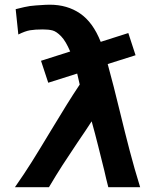

<svg xmlns="http://www.w3.org/2000/svg" viewBox="-20 -776 640 796"><path d="M271 -562.5Q252.5 -606 233.2 -625.8Q214 -645.5 197.8 -649.8Q181.5 -654 157.5 -654Q125 -654 104.5 -650.5Q84 -647 56 -633L45 -738Q86 -748.5 104.2 -751Q122.5 -753.5 168 -756Q174 -756.5 186 -756.5Q259 -756.5 312.2 -720Q365.5 -683.5 397.5 -602.5L512 -639L542 -547L426.5 -510.5Q438 -469 451.2 -417.2Q464.5 -365.5 476.5 -315.5Q498.5 -224.5 517.8 -151Q537 -77.5 561 0H429Q419 -38.5 412.5 -68.5Q400.5 -117 387.2 -170Q374 -223 360 -273Q337.5 -238 301.5 -185.5Q264.5 -130.5 239 -91Q213.5 -51.5 183 0H42Q80.5 -55 112 -105.2Q143.5 -155.5 191 -234.5Q231 -300.5 256.2 -341.2Q281.5 -382 310.5 -425.5L300 -471L180 -433L150 -524Z"/></svg>

Font: JuliaMono Black
Style: Regular
Weight: 900
Monospace: yes
Designer: cormullion
Foundry: corm
Version: Version 0.054; ttfautohint (v1.8.4)